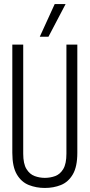

<svg xmlns="http://www.w3.org/2000/svg" viewBox="-20 -921 444 951"><path d="M41 -164V-700H95V-160Q95 -110 111 -84Q127 -58 151.5 -49Q176 -40 202 -40Q229 -40 253.5 -49Q278 -58 293.5 -84Q309 -110 309 -160V-700H363V-164Q363 -95 340.5 -57Q318 -19 281.5 -4.5Q245 10 202 10Q160 10 123 -4.5Q86 -19 63.5 -57Q41 -95 41 -164ZM177 -739 251 -901H305L220 -739Z"/></svg>

Font: Georama Condensed Light
Style: Regular
Weight: 300
Width: 3
Designer: Jean-Baptiste Levee
Foundry: Production Type
Version: Version 1.000